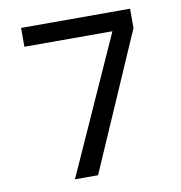

<svg xmlns="http://www.w3.org/2000/svg" viewBox="-77 -748 771 819"><g transform="rotate(-10 308.5 -338.0)"><path d="M282.2 0H182.1L449.2 -594.2H67.9V-675.8H540V-591.8Z"/></g></svg>

Font: ClearSansRegular
Style: Regular
Weight: 400
Foundry: Intel Corporation
Version: Version 1.00